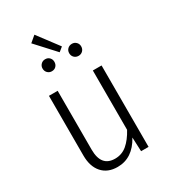

<svg xmlns="http://www.w3.org/2000/svg" viewBox="-210 -957 940 1068"><g transform="rotate(-30 260.5 -423.5)"><path d="M427 0H379L375 -90Q320 11 223 11Q160 11 124.5 -29Q89 -69 89 -140V-523H145V-145Q145 -36 234 -36Q278 -36 311 -64Q344 -92 371 -142V-523H427ZM289 -725 262 -703 150 -825 189 -858ZM210 -672Q210 -655 199.5 -644Q189 -633 172 -633Q156 -633 145 -644Q134 -655 134 -672Q134 -688 145 -699Q156 -710 172 -710Q189 -710 199.5 -699Q210 -688 210 -672ZM382 -672Q382 -655 371 -644Q360 -633 344 -633Q327 -633 316 -644Q305 -655 305 -672Q305 -688 316 -699Q327 -710 344 -710Q360 -710 371 -699Q382 -688 382 -672Z"/></g></svg>

Font: Fira Sans Condensed Light
Style: Regular
Weight: 300
Width: 3
Designer: bBox Type GmbH & Carrois Corporate GbR & Edenspiekermann AG
Foundry: bBox Type GmbH & Carrois Corporate GbR & Edenspiekermann AG
Version: Version 4.301